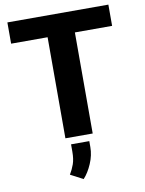

<svg xmlns="http://www.w3.org/2000/svg" viewBox="-102 -781 828 1099"><g transform="rotate(-10 312.5 -231.5)"><path d="M606 -710.9V-587.4H389.6V0H231V-587.4H19V-710.9ZM362.8 39.6V74.2Q362.8 121.6 342.3 169.4Q321.8 217.3 293.5 248L220.2 209.5Q236.3 183.1 246.6 154.1Q256.8 125 256.8 82V39.6Z"/></g></svg>

Font: Vazirmatn UI FD ExtraBold
Style: Regular
Weight: 800
Designer: Saber Rastikerdar
Foundry: Saber Rastikerdar
Version: Version 33.003